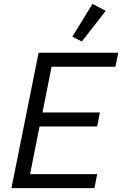

<svg xmlns="http://www.w3.org/2000/svg" viewBox="-20 -970 630 990"><path d="M525 -914 402 -756 353 -781 457 -950ZM467 0H39L179 -698H590L575 -626H246L199 -390H495L481 -318H184L135 -72H481Z"/></svg>

Font: Aneliza
Style: Italic
Weight: 400
Italic angle: -11.31°
Designer: Mike Abbink, Paul van der Laan, Pieter van Rosmalen
Foundry: Bold Monday
Version: Version 3.0